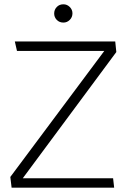

<svg xmlns="http://www.w3.org/2000/svg" viewBox="-20 -873 588 893"><path d="M506 -44H86L521 -631L516 -680H49L59 -636H465L28 -50L34 0H511ZM275 -768Q292 -768 304.5 -780.5Q317 -793 317 -811Q317 -828 304.5 -840.5Q292 -853 275 -853Q256 -853 244 -840.5Q232 -828 232 -810Q232 -793 244 -780.5Q256 -768 275 -768Z"/></svg>

Font: Catamaran ExtraLight
Style: Regular
Weight: 250
Designer: Pria Ravichandran
Version: Version 2.000